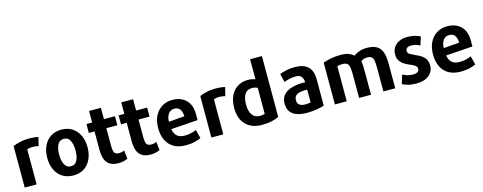

<svg xmlns="http://www.w3.org/2000/svg" viewBox="-30 -1533 5796 2305"><g transform="rotate(-15 2868.0 -380.5)"><path d="M387 -536Q361 -542 330 -545Q299 -548 274 -548Q209 -548 157.5 -535.5Q106 -523 71 -508V8H219V-427Q230 -432 248 -435.5Q266 -439 288 -439Q308 -439 324.5 -436.5Q341 -434 361 -429Z M925 -265Q925 -349 894.5 -413.5Q864 -478 808 -514Q752 -550 674 -550Q597 -550 541 -514Q485 -478 454.5 -413.5Q424 -349 424 -265Q424 -182 454 -117.5Q484 -53 540.5 -17Q597 19 675 19Q754 19 809.5 -17Q865 -53 895 -117.5Q925 -182 925 -265ZM776 -265Q776 -192 752.5 -143.5Q729 -95 675 -95Q621 -95 596.5 -143.5Q572 -192 572 -265Q572 -338 596 -387Q620 -436 675 -436Q729 -436 752.5 -387Q776 -338 776 -265Z M1351 -7 1339 -114Q1308 -98 1275 -98Q1229 -98 1215.5 -124Q1202 -150 1202 -209V-427H1339V-539H1202V-680H1055V-537H984V-426H1055V-193Q1055 -153 1062.5 -115Q1070 -77 1089.5 -47.5Q1109 -18 1145 -0.5Q1181 17 1238 17Q1274 17 1303.5 9Q1333 1 1351 -7Z M1751 -7 1739 -114Q1708 -98 1675 -98Q1629 -98 1615.5 -124Q1602 -150 1602 -209V-427H1739V-539H1602V-680H1455V-537H1384V-426H1455V-193Q1455 -153 1462.5 -115Q1470 -77 1489.5 -47.5Q1509 -18 1545 -0.5Q1581 17 1638 17Q1674 17 1703.5 9Q1733 1 1751 -7Z M2285 -237V-313Q2285 -426 2222 -488Q2159 -550 2052 -550Q1982 -550 1925.5 -516.5Q1869 -483 1836 -419.5Q1803 -356 1803 -265Q1803 -180 1833 -116Q1863 -52 1923.5 -16.5Q1984 19 2074 19Q2136 19 2185 6.5Q2234 -6 2262 -20L2234 -128Q2209 -116 2172 -106.5Q2135 -97 2089 -97Q2028 -97 1994.5 -127Q1961 -157 1952 -214ZM2144 -323 1947 -307Q1949 -370 1976.5 -406Q2004 -442 2050 -442Q2139 -442 2144 -323Z M2707 -536Q2681 -542 2650 -545Q2619 -548 2594 -548Q2529 -548 2477.5 -535.5Q2426 -523 2391 -508V8H2539V-427Q2550 -432 2568 -435.5Q2586 -439 2608 -439Q2628 -439 2644.5 -436.5Q2661 -434 2681 -429Z M3230 -23V-780H3083V-530Q3067 -537 3043.5 -542Q3020 -547 2991 -547Q2917 -547 2862 -512Q2807 -477 2777 -413.5Q2747 -350 2747 -262Q2747 -129 2820 -55Q2893 19 3019 19Q3088 19 3143.5 6Q3199 -7 3230 -23ZM3083 -101Q3073 -97 3058 -94.5Q3043 -92 3021 -92Q2959 -92 2927 -138.5Q2895 -185 2895 -267Q2895 -344 2923 -392Q2951 -440 3016 -440Q3037 -440 3054 -435.5Q3071 -431 3083 -425Z M3793 -14V-341Q3793 -550 3575 -550Q3514 -550 3464 -538Q3414 -526 3386 -515L3412 -409Q3439 -420 3475.5 -429.5Q3512 -439 3555 -439Q3608 -439 3628.5 -412.5Q3649 -386 3650 -341Q3643 -342 3632 -342.5Q3621 -343 3609 -343Q3537 -341 3477 -322.5Q3417 -304 3381 -264Q3345 -224 3345 -158Q3345 -66 3406 -23.5Q3467 19 3575 19Q3646 19 3703.5 9Q3761 -1 3793 -14ZM3651 -92Q3638 -88 3622.5 -86Q3607 -84 3584 -84Q3539 -84 3513 -102Q3487 -120 3487 -161Q3487 -195 3504 -214Q3521 -233 3549.5 -241Q3578 -249 3612 -250Q3623 -251 3632.5 -250.5Q3642 -250 3651 -249Z M4676 8V-293Q4676 -344 4669.5 -390Q4663 -436 4642.5 -472Q4622 -508 4581 -528.5Q4540 -549 4472 -549Q4413 -549 4371.5 -532.5Q4330 -516 4304 -497Q4281 -520 4242.5 -534.5Q4204 -549 4145 -549Q4077 -549 4022.5 -538Q3968 -527 3926 -512V8H4073V-428Q4084 -432 4100.5 -434.5Q4117 -437 4140 -437Q4182 -437 4200.5 -417.5Q4219 -398 4223 -361Q4227 -324 4227 -271V8H4375V-288Q4375 -316 4373.5 -351Q4372 -386 4367 -411Q4380 -421 4400 -429Q4420 -437 4447 -437Q4488 -437 4505 -416.5Q4522 -396 4525.5 -358.5Q4529 -321 4529 -271V8Z M5152 -149Q5152 -206 5122 -243Q5092 -280 5020 -311Q4972 -334 4948 -347.5Q4924 -361 4924 -390Q4924 -413 4942.5 -426Q4961 -439 4992 -439Q5027 -439 5054.5 -429.5Q5082 -420 5101 -410Q5102 -413 5106.5 -428Q5111 -443 5117.5 -462Q5124 -481 5128.5 -496Q5133 -511 5134 -514Q5106 -529 5065 -539.5Q5024 -550 4973 -550Q4884 -550 4831.5 -503Q4779 -456 4779 -383Q4779 -328 4809.5 -291.5Q4840 -255 4904 -227Q4957 -206 4980 -189.5Q5003 -173 5003 -147Q5003 -122 4982.5 -109Q4962 -96 4927 -96Q4889 -96 4855.5 -106.5Q4822 -117 4799 -130L4765 -19Q4788 -7 4832.5 6Q4877 19 4937 19Q5038 19 5095 -27Q5152 -73 5152 -149Z M5701 -237V-313Q5701 -426 5638 -488Q5575 -550 5468 -550Q5398 -550 5341.5 -516.5Q5285 -483 5252 -419.5Q5219 -356 5219 -265Q5219 -180 5249 -116Q5279 -52 5339.5 -16.5Q5400 19 5490 19Q5552 19 5601 6.5Q5650 -6 5678 -20L5650 -128Q5625 -116 5588 -106.5Q5551 -97 5505 -97Q5444 -97 5410.5 -127Q5377 -157 5368 -214ZM5560 -323 5363 -307Q5365 -370 5392.5 -406Q5420 -442 5466 -442Q5555 -442 5560 -323Z"/></g></svg>

Font: Repo Bold
Style: Bold
Weight: 700
Designer: Stefan Peev
Foundry: Context Ltd
Version: Version 1.502